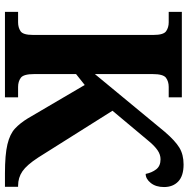

<svg xmlns="http://www.w3.org/2000/svg" viewBox="-13 -748 761 775"><g transform="rotate(90 367.5 -360.5)"><path d="M28 0V-53H70Q91 -53 106 -63Q121 -73 121 -113V-600Q121 -640 106 -650.5Q91 -661 70 -661H28V-714H373V-661H331Q309 -661 294 -650Q279 -639 279 -596V-363L512 -645Q548 -687 576 -704Q604 -721 644 -721Q690 -721 712.5 -699.5Q735 -678 735 -642Q735 -609 718.5 -588.5Q702 -568 682 -568Q677 -593 663.5 -610.5Q650 -628 623 -628Q604 -628 586.5 -616Q569 -604 550 -581L427 -434L616 -134Q646 -88 671.5 -70.5Q697 -53 730 -53H734V0H680Q604 0 562.5 -10Q521 -20 499 -40.5Q477 -61 458 -92L323 -322L279 -287V-118Q279 -75 294 -64Q309 -53 331 -53H373V0Z"/></g></svg>

Font: NotoSerif-Bold
Style: Regular
Weight: 700
Designer: Monotype Design Team
Foundry: Monotype Imaging Inc.
Version: Version 2.007; ttfautohint (v1.8) -l 8 -r 50 -G 200 -x 14 -D